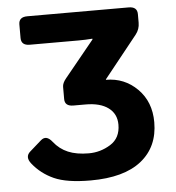

<svg xmlns="http://www.w3.org/2000/svg" viewBox="-52 -748 746 814"><g transform="rotate(-5 321.5 -341.5)"><path d="M56.2 -77.1Q32.7 -106.9 56.6 -127.9L106 -171.4Q129.9 -192.4 154.8 -160.6Q179.7 -128.9 215.6 -113.8Q251.5 -98.6 303.7 -98.6Q353 -98.6 396 -125.2Q439 -151.9 439 -209Q439 -254.9 404.5 -280.5Q370.1 -306.2 307.6 -306.2H255.9Q219.2 -306.2 219.2 -336.9V-388.7Q219.2 -404.8 234.9 -423.8L360.8 -578.1V-581.5Q331.5 -579.1 302.2 -579.1H94.2Q57.6 -579.1 57.6 -610.8V-668.5Q57.6 -700.2 94.2 -700.2H525.4Q562 -700.2 562 -668.5V-631.8Q562 -604 544.9 -582.5L402.8 -404.8V-402.8Q481.4 -402.8 536.4 -347.9Q591.3 -293 591.3 -206.1Q591.3 -101.1 517.3 -42.2Q443.4 16.6 301.3 16.6Q200.2 16.6 146 -7.8Q91.8 -32.2 56.2 -77.1Z"/></g></svg>

Font: Istok
Style: Bold
Weight: 700
Designer: Andrey V. Panov
Foundry: Andrey V. Panov
Version: Version 1.0.1